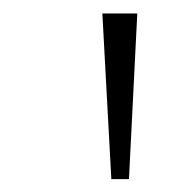

<svg xmlns="http://www.w3.org/2000/svg" viewBox="-20 -748 283 293"><path d="M149.9 -474.6 136.2 -727.5H189.5L176.8 -474.6Z"/></svg>

Font: Inter 16pt ExtraLight
Style: Regular
Weight: 250
Version: Version 4.001;git-66647c0bb